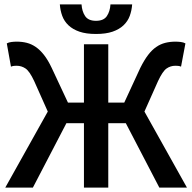

<svg xmlns="http://www.w3.org/2000/svg" viewBox="-20 -856 877 876"><path d="M4 0 198 -347 136 -486Q115 -531 96.5 -543.5Q78 -556 56 -556Q51 -556 44.5 -555.5Q38 -555 30 -552L11 -658Q20 -663 32.5 -664.5Q45 -666 56 -666Q81 -666 102.5 -660.5Q124 -655 143.5 -641.5Q163 -628 181 -605Q199 -582 216 -546L290 -388H363V-654H474V-388H547L620 -546Q638 -582 655.5 -605Q673 -628 692.5 -641.5Q712 -655 734 -660.5Q756 -666 781 -666Q792 -666 804.5 -664.5Q817 -663 826 -658L806 -552Q799 -555 792 -555.5Q785 -556 780 -556Q758 -556 740 -543.5Q722 -531 701 -486L639 -347L833 0H707L554 -294H474V0H363V-294H283L130 0ZM418 -701Q373 -701 342.5 -711.5Q312 -722 292.5 -740.5Q273 -759 264 -783.5Q255 -808 253 -836H352Q354 -804 368.5 -782.5Q383 -761 418 -761Q453 -761 467.5 -782.5Q482 -804 484 -836H583Q581 -808 572 -783.5Q563 -759 543.5 -740.5Q524 -722 493.5 -711.5Q463 -701 418 -701Z"/></svg>

Font: Processing Sans Pro Semibold
Style: Regular
Weight: 600
Designer: Paul D. Hunt
Foundry: Adobe Systems Incorporated
Version: Version 2.020;PS 2.000;hotconv 1.0.86;makeotf.lib2.5.63406